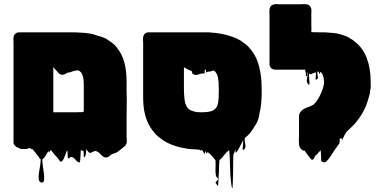

<svg xmlns="http://www.w3.org/2000/svg" viewBox="-20 -731 1884 951"><path d="M190 58Q189 69 192 89Q195 109 197.5 129Q200 149 198 162Q196 175 185 173Q174 171 172 157.5Q170 144 173 125Q176 106 179 87.5Q182 69 181 57Q180 57 177 54Q175 52 175 52Q174 50 172.5 47Q171 44 169 43Q164 35 158 28Q152 21 146 14L140 7Q138 9 138 9Q137 9 134 6Q133 5 132 4Q131 3 129 2Q125 3 123 3.5Q121 4 119 4Q115 7 110 7H92Q81 8 69 0L61 -3Q60 -5 58.5 -6Q57 -7 55 -8Q48 -15 47 -23V-516Q47 -524 46.5 -533.5Q46 -543 48 -550Q48 -552 48.5 -553Q49 -554 49 -555Q51 -559 52 -560Q54 -562 55 -563Q56 -564 57 -565Q65 -571 74 -571H348Q358 -570 367.5 -570Q377 -570 386 -569Q406 -568 425 -565Q444 -562 455 -557L464 -554Q467 -553 469.5 -552.5Q472 -552 475 -551Q487 -547 497.5 -543Q508 -539 516 -532Q520 -530 524 -527Q528 -524 535 -519Q546 -511 556 -499Q560 -495 561 -492Q584 -464 595.5 -423Q607 -382 607 -326V-282Q608 -267 608 -240.5Q608 -214 607.5 -187Q607 -160 607 -145V-54Q607 -45 608 -34Q609 -23 604 -15L600 -9Q599 -8 598 -7Q597 -6 595 -5Q592 -3 588 1Q581 6 575 11.5Q569 17 561 22Q555 26 548.5 28Q542 30 536 32Q529 36 523.5 41Q518 46 511 48Q500 51 491 44.5Q482 38 474 29Q466 20 456 18Q451 16 446 18Q441 20 436 23Q433 24 430.5 25.5Q428 27 424 26Q419 24 414.5 17.5Q410 11 408 7Q407 14 406.5 22Q406 30 404 38Q404 40 402.5 41Q401 42 400 44Q399 45 398 48Q397 51 396 49Q394 41 394.5 32.5Q395 24 393 15Q391 16 388 16Q386 16 383 13Q382 14 381 13.5Q380 13 380 14Q379 29 378.5 44Q378 59 376 73Q376 75 372 73Q370 73 368 72Q366 71 364 70Q357 65 352.5 58.5Q348 52 340 48Q334 43 325 50Q323 51 321 53Q317 55 317 55Q315 45 315 34Q315 23 313 13Q308 22 304.5 32.5Q301 43 297 52Q296 55 294.5 57.5Q293 60 291 63Q290 64 286.5 67.5Q283 71 281 70Q277 69 274 63.5Q271 58 269 56L259 44Q255 40 251.5 36.5Q248 33 245 29Q245 27 243.5 26Q242 25 242 25V24Q239 20 236 17Q233 14 229 13Q227 17 226 20Q225 23 224 25Q220 18 218 13Q212 0 214 2.5Q216 5 218.5 12.5Q221 20 217 21Q217 22 216 23.5Q215 25 215 24Q213 28 211 31Q209 34 207 38Q205 42 202.5 45.5Q200 49 197 52Q196 53 194 55Q192 57 190 58ZM248 -393 242 -399Q233 -409 233.5 -409Q234 -409 238.5 -403.5Q243 -398 244 -392V-179Q244 -171 244 -173.5Q244 -176 248 -175H359Q366 -175 373 -175.5Q380 -176 387 -175L395 -179V-305Q395 -316 394.5 -326.5Q394 -337 392 -347Q390 -355 386 -364Q385 -367 383 -370Q381 -373 379 -375L371 -381Q367 -383 363 -382.5Q359 -382 354 -381Q344 -380 334 -375.5Q324 -371 314 -371Q312 -370 310 -368.5Q308 -367 306 -366Q302 -364 296.5 -362Q291 -360 286 -361Q277 -362 269.5 -370Q262 -378 256 -385Z M1132 199Q1132 200 1130.5 199.5Q1129 199 1129 198Q1127 193 1126.5 187.5Q1126 182 1125 176Q1124 166 1123 156Q1122 146 1121 136Q1120 121 1119.5 97.5Q1119 74 1118 51Q1117 28 1115 13Q1114 13 1112 15Q1106 21 1103 23Q1096 30 1090.5 36.5Q1085 43 1080 50Q1080 50 1074.5 55Q1069 60 1067 62Q1065 81 1065 100.5Q1065 120 1063 139Q1063 147 1062 162Q1061 177 1060.5 186.5Q1060 196 1058 188Q1047 177 1048 172.5Q1049 168 1054 165Q1059 162 1060 157.5Q1061 153 1050 142Q1046 122 1047.5 101.5Q1049 81 1047 62Q1042 57 1038 51.5Q1034 46 1030 42Q1020 31 1011 24Q1008 23 1005 25Q1002 28 1002 29Q1000 27 1000 20Q999 20 999 19.5Q999 19 998 19Q995 20 995.5 24.5Q996 29 994 31Q994 32 990 28Q988 25 986.5 21Q985 17 982 14Q979 10 978 12.5Q977 15 975 15Q975 15 971 12.5Q967 10 965 10Q962 10 958.5 10Q955 10 951 9Q941 9 930.5 8Q920 7 910 6Q900 4 891 2.5Q882 1 874 -1L862 -4Q861 -4 860 -5Q827 -13 796 -31Q786 -37 776 -45Q764 -53 751 -66Q750 -68 749 -69Q748 -70 747 -71Q699 -124 691 -207Q690 -218 689.5 -229Q689 -240 689 -250V-522Q687 -533 689 -546Q690 -557 697.5 -564Q705 -571 716 -571H987Q998 -571 1009 -571Q1020 -571 1031 -569Q1037 -569 1043 -568.5Q1049 -568 1054 -567Q1077 -564 1097 -559Q1117 -554 1134 -548Q1145 -544 1155 -539Q1165 -534 1173 -529L1189 -517Q1190 -517 1190.5 -516.5Q1191 -516 1192 -516Q1194 -514 1199.5 -509.5Q1205 -505 1211 -499Q1214 -496 1215 -494Q1244 -463 1258 -420Q1272 -377 1275 -326Q1275 -319 1275.5 -310Q1276 -301 1276 -290V-255Q1275 -237 1273.5 -219Q1272 -201 1269 -185Q1268 -184 1268 -182.5Q1268 -181 1267 -179Q1265 -166 1262.5 -153.5Q1260 -141 1255 -130Q1254 -126 1251 -122Q1250 -118 1247 -114Q1244 -110 1242 -107Q1234 -93 1226 -82Q1224 -78 1221 -75Q1218 -72 1216 -69L1206 -59Q1204 -58 1198 -52H1197Q1197 -51 1196.5 -51Q1196 -51 1196 -51L1192 -47Q1191 -33 1195 -16Q1199 1 1188 10Q1182 15 1182 7Q1182 -1 1183.5 -14.5Q1185 -28 1185 -37Q1180 -28 1175 -18Q1170 -8 1165 1Q1159 12 1158.5 13.5Q1158 15 1151 23Q1150 23 1149 24.5Q1148 26 1147 25Q1146 20 1146 16Q1146 12 1146 8Q1145 9 1145 11Q1145 13 1144 15Q1143 18 1142 20.5Q1141 23 1140 26Q1139 28 1137.5 30.5Q1136 33 1136 35Q1135 46 1135 68.5Q1135 91 1134.5 117Q1134 143 1133.5 165.5Q1133 188 1132 199ZM891 -392V-287Q891 -265 894.5 -235Q898 -205 917 -189Q923 -185 929 -183Q931 -182 934.5 -181Q938 -180 941 -179Q942 -179 942.5 -178.5Q943 -178 944 -178Q958 -175 971 -175H979Q1013 -175 1031 -182Q1039 -185 1047 -193Q1050 -196 1052 -199Q1054 -202 1055 -205Q1057 -209 1058 -213Q1059 -217 1060 -221Q1061 -225 1061.5 -229.5Q1062 -234 1062 -238Q1063 -242 1063 -246.5Q1063 -251 1063 -255Q1065 -285 1063 -314Q1063 -319 1063 -322.5Q1063 -326 1062 -330Q1061 -341 1058.5 -352Q1056 -363 1049 -372Q1047 -375 1042 -380Q1038 -383 1032.5 -380.5Q1027 -378 1022 -377Q1019 -376 1016 -376.5Q1013 -377 1010 -376L1005 -374Q1002 -371 1001 -372Q1000 -375 1000.5 -381.5Q1001 -388 997 -386Q993 -385 994 -379Q995 -373 993 -368Q993 -367 988 -367Q983 -367 981 -367Q973 -366 963.5 -362.5Q954 -359 946 -360Q944 -361 939.5 -362.5Q935 -364 933 -366Q932 -369 931.5 -372.5Q931 -376 929 -379Q928 -381 926 -381Q924 -381 922 -382Q910 -386 897 -395Q896 -395 893.5 -396.5Q891 -398 891 -392Z M1816 -314Q1817 -306 1816 -297Q1815 -288 1813 -279Q1813 -267 1810 -262Q1804 -236 1793 -207Q1784 -186 1772.5 -166.5Q1761 -147 1747 -130L1738 -119Q1729 -109 1718.5 -99Q1708 -89 1697 -79Q1694 -75 1691.5 -70.5Q1689 -66 1686 -61L1684 -56Q1683 -53 1681 -50Q1679 -47 1677 -43Q1676 -42 1675.5 -39.5Q1675 -37 1674 -38Q1672 -40 1672 -47Q1670 -47 1669 -46Q1666 -46 1665 -45Q1665 -45 1663 -43Q1662 -38 1662.5 -32Q1663 -26 1661 -21Q1660 -18 1658 -16Q1656 -14 1654 -12Q1651 -7 1647.5 -2Q1644 3 1640 8Q1633 18 1626.5 29Q1620 40 1612 51Q1608 56 1603.5 61.5Q1599 67 1594 71Q1585 76 1575 69Q1571 69 1571 67Q1570 53 1570 39.5Q1570 26 1568 13Q1564 17 1561 21Q1558 25 1554 29L1548 35Q1546 36 1544 38Q1542 40 1542 40Q1539 44 1536 52Q1533 60 1527 60Q1523 61 1519.5 56.5Q1516 52 1514 49Q1510 44 1506 39Q1502 34 1498 28Q1495 25 1493 21.5Q1491 18 1489 15Q1486 16 1480 14Q1479 13 1478.5 13Q1478 13 1477 12Q1469 7 1466 0Q1464 -3 1462 -9Q1461 -11 1461 -17Q1460 -29 1460.5 -41.5Q1461 -54 1461 -64V-156Q1461 -161 1463 -167Q1464 -170 1468 -176Q1479 -191 1497 -197Q1515 -203 1530 -211Q1531 -211 1531 -211.5Q1531 -212 1532 -212Q1551 -229 1566.5 -261.5Q1582 -294 1585 -319Q1585 -327 1584.5 -333Q1584 -339 1583 -344L1580 -356Q1580 -358 1579 -358Q1578 -361 1577 -363.5Q1576 -366 1575 -367Q1573 -369 1573 -369Q1571 -372 1567 -376Q1565 -374 1565.5 -370Q1566 -366 1563 -366Q1560 -365 1560 -369.5Q1560 -374 1558 -376Q1557 -377 1555 -377Q1554 -376 1553 -376Q1552 -376 1552 -376Q1551 -366 1554 -353.5Q1557 -341 1548 -337Q1543 -335 1543 -341.5Q1543 -348 1544.5 -357.5Q1546 -367 1544 -373Q1544 -373 1539.5 -371.5Q1535 -370 1536 -370Q1532 -368 1529 -368L1524 -365Q1520 -362 1515 -364Q1511 -368 1511 -366Q1510 -358 1511.5 -343Q1513 -328 1513 -318Q1513 -308 1507 -314Q1496 -325 1500.5 -342Q1505 -359 1503 -374Q1503 -374 1503 -374.5Q1503 -375 1502 -375Q1501 -370 1502 -363Q1503 -356 1498 -353Q1494 -350 1495 -358.5Q1496 -367 1495 -371Q1493 -374 1492.5 -378Q1492 -382 1492 -386H1342Q1338 -386 1332 -388L1326 -391Q1325 -391 1325 -391.5Q1325 -392 1324 -392Q1323 -394 1322 -395Q1321 -396 1320 -397Q1320 -398 1319.5 -398Q1319 -398 1319 -399Q1315 -404 1315 -413V-649Q1315 -657 1314.5 -665.5Q1314 -674 1315 -683Q1315 -689 1318 -695Q1318 -697 1321 -700Q1328 -708 1340 -710Q1349 -712 1357 -710H1471Q1473 -710 1481.5 -710.5Q1490 -711 1495 -710Q1504 -710 1511 -705L1517 -699Q1518 -698 1518 -697.5Q1518 -697 1518 -697Q1520 -694 1522 -686Q1523 -681 1522.5 -674.5Q1522 -668 1522 -663V-603Q1522 -597 1522.5 -591Q1523 -585 1522 -579V-572Q1528 -572 1534.5 -571.5Q1541 -571 1546 -571Q1551 -573 1553 -571H1574Q1581 -571 1587.5 -571Q1594 -571 1600 -570Q1617 -569 1633 -567.5Q1649 -566 1662 -562L1673 -559Q1685 -555 1695.5 -551Q1706 -547 1713 -541Q1718 -538 1723 -535.5Q1728 -533 1732 -529Q1776 -497 1796 -445Q1816 -393 1816 -326Z"/></svg>

Font: Rubik Wet Paint
Style: Regular
Weight: 400
Designer: Hubert and Fischer, NaN
Foundry: Hubert and Fischer, NaN
Version: Version 2.200